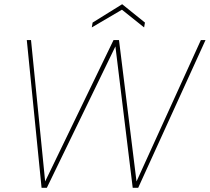

<svg xmlns="http://www.w3.org/2000/svg" viewBox="-20 -890 994 910"><path d="M177 0 107 -700H127L194 -30L518 -700H544L627 -30L932 -700H954L635 0H609L527 -670L202 0ZM415 -760 419 -783 559 -870 667 -783 663 -760 558 -844Z"/></svg>

Font: DM Sans 20pt Thin
Style: Italic
Weight: 250
Italic angle: -10°
Version: Version 4.004;gftools[0.9.30]